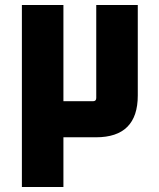

<svg xmlns="http://www.w3.org/2000/svg" viewBox="-20 -552 638 772"><path d="M68 200V-532H235V-145H354Q367 -145 367 -158V-532H534V-168Q534 0 366 0H235V200Z"/></svg>

Font: Oxanium ExtraBold
Style: Regular
Weight: 800
Designer: Severin Meyer
Version: Version 2.000